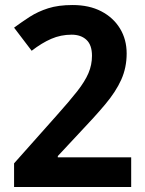

<svg xmlns="http://www.w3.org/2000/svg" viewBox="-20 -744 575 764"><path d="M502 0H36V-94L205 -284Q256 -341 287 -380.5Q318 -420 332 -453Q346 -486 346 -522Q346 -565 324 -585.5Q302 -606 265 -606Q222 -606 184 -589.5Q146 -573 106 -542L36 -634Q67 -657 99 -677.5Q131 -698 171.5 -711Q212 -724 269 -724Q335 -724 383 -699Q431 -674 457.5 -630.5Q484 -587 484 -531Q484 -475 462.5 -427Q441 -379 398.5 -328.5Q356 -278 294 -213L210 -123V-118H502Z"/></svg>

Font: Noto Sans Sinhala SemiCondensed
Style: Bold
Weight: 700
Width: 4
Designer: Jelle Bosma - Monotype Design Team
Foundry: Monotype Imaging Inc.
Version: Version 2.006; ttfautohint (v1.8.4.7-5d5b)